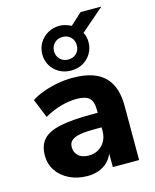

<svg xmlns="http://www.w3.org/2000/svg" viewBox="-122 -901 802 995"><g transform="rotate(-15 278.5 -404.0)"><path d="M224 11Q170 11 127 -10Q84 -31 60 -67Q36 -103 36 -148Q36 -202 64 -233.5Q92 -265 155 -278.5Q218 -292 322 -292H375V-214H323Q284 -214 257.5 -211Q231 -208 214 -200.5Q197 -193 189.5 -182Q182 -171 182 -154Q182 -126 201.5 -108Q221 -90 258 -90Q287 -90 309.5 -103.5Q332 -117 345 -140.5Q358 -164 358 -194V-309Q358 -353 338 -371.5Q318 -390 270 -390Q230 -390 185.5 -377.5Q141 -365 97 -340L56 -441Q82 -459 119.5 -472.5Q157 -486 198 -493.5Q239 -501 276 -501Q353 -501 402.5 -478.5Q452 -456 477 -409.5Q502 -363 502 -290V0H361V-99H368Q362 -65 342.5 -40.5Q323 -16 293 -2.5Q263 11 224 11ZM283 -539Q248 -539 220 -554.5Q192 -570 175.5 -597.5Q159 -625 159 -658Q159 -692 175.5 -719.5Q192 -747 220 -763Q248 -779 283 -779Q300 -779 316 -774Q332 -769 345 -762L407 -819H519L394 -711Q401 -699 404 -686Q407 -673 407 -658Q407 -625 390.5 -597.5Q374 -570 346 -554.5Q318 -539 283 -539ZM283 -598Q310 -598 327 -615Q344 -632 344 -658Q344 -685 327 -702Q310 -719 283 -719Q257 -719 239.5 -702Q222 -685 222 -658Q222 -632 239.5 -615Q257 -598 283 -598Z"/></g></svg>

Font: Nunito Sans 12pt ExtraLight 12pt ExtraBold
Style: Regular
Weight: 800
Version: Version 3.101;gftools[0.9.27]